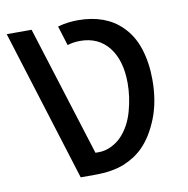

<svg xmlns="http://www.w3.org/2000/svg" viewBox="-67 -619 671 684"><g transform="rotate(-10 268.5 -276.5)"><path d="M171 0 0 -548H90L238 -77H250Q274 -77 297 -88.5Q320 -100 336 -118Q366 -151 380 -201.5Q394 -252 394 -301Q394 -384 356.5 -431.5Q319 -479 253 -479Q240 -479 227.5 -477Q215 -475 207 -472L185 -543Q206 -549 224.5 -551Q243 -553 258 -553Q308 -553 347.5 -538.5Q387 -524 415 -496Q450 -462 466.5 -411Q483 -360 483 -298Q483 -220 459 -159.5Q435 -99 399 -63Q370 -34 328 -17Q286 0 221 0Z"/></g></svg>

Font: Noto Sans Thai
Style: Regular
Weight: 400
Designer: Monotype Design Team
Foundry: Monotype Imaging Inc.
Version: Version 2.001